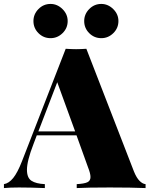

<svg xmlns="http://www.w3.org/2000/svg" viewBox="-41 -956 760 976"><path d="M699 -20V0Q627 -3 517 -3Q403 -3 349 0V-20Q387 -22 403 -29.5Q419 -37 419 -56Q419 -74 407 -104L348 -268H146L129 -223Q96 -138 96 -93Q96 -52 119 -37Q142 -22 187 -20V0Q112 -3 56 -3Q9 -3 -21 0V-20Q4 -24 26 -51Q48 -78 71 -137L293 -708Q325 -706 346 -706Q366 -706 398 -708L640 -84Q653 -52 668.5 -36.5Q684 -21 699 -20ZM341 -288 250 -538 154 -288ZM303 -849Q303 -813 277 -787.5Q251 -762 216 -762Q180 -762 154.5 -787.5Q129 -813 129 -849Q129 -884 154.5 -910Q180 -936 216 -936Q250 -936 276.5 -910Q303 -884 303 -849ZM561 -849Q561 -813 535 -787.5Q509 -762 474 -762Q438 -762 412.5 -787.5Q387 -813 387 -849Q387 -884 412.5 -910Q438 -936 474 -936Q508 -936 534.5 -910Q561 -884 561 -849Z"/></svg>

Font: Playfair Display SC Black
Style: Regular
Weight: 900
Designer: Claus Eggers Sørensen
Foundry: Claus Eggers Sørensen
Version: Version 1.200; ttfautohint (v1.6)